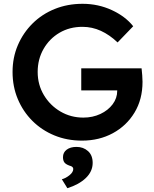

<svg xmlns="http://www.w3.org/2000/svg" viewBox="-20 -729 811 1009"><path d="M411 10Q332 10 265.5 -17.5Q199 -45 150 -94Q101 -143 73.5 -208.5Q46 -274 46 -351Q46 -427 74 -492Q102 -557 151.5 -606Q201 -655 268 -682Q335 -709 414 -709Q496 -709 567.5 -676Q639 -643 680 -591L598 -506Q556 -546 510 -567Q464 -588 413 -588Q346 -588 293 -557Q240 -526 209 -472Q178 -418 178 -351Q178 -284 210.5 -229.5Q243 -175 297.5 -143Q352 -111 418 -111Q467 -111 507.5 -130Q548 -149 572 -181Q596 -213 596 -252V-254H407V-370H724Q726 -353 727.5 -333Q729 -313 729 -299Q729 -207 687 -137.5Q645 -68 573 -29Q501 10 411 10ZM334 260 305 213Q325 208 345 192Q365 176 365 159Q365 153 360.5 148.5Q356 144 344 141Q325 134 318 124Q311 114 311 97Q311 72 330.5 57.5Q350 43 382 43Q418 43 442.5 65Q467 87 467 127Q467 172 431 206.5Q395 241 334 260Z"/></svg>

Font: Readex Pro Medium
Style: Regular
Weight: 500
Designer: Bonnie Shaver-Troup, Thomas Jockin
Foundry: Lexend
Version: Version 1.204; ttfautohint (v1.8.4.7-5d5b)